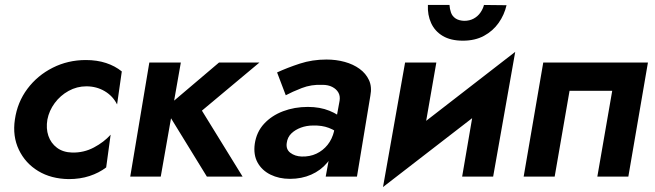

<svg xmlns="http://www.w3.org/2000/svg" viewBox="-20 -712 2640 774"><path d="M171 -230Q178 -266 200.5 -296.5Q223 -327 256.5 -345.5Q290 -364 328 -364Q369 -364 402 -344.5Q435 -325 452 -291L471 -424Q444 -446 407.5 -458Q371 -470 326 -470Q254 -470 192.5 -439Q131 -408 90.5 -354Q50 -300 40 -230Q30 -163 56 -108.5Q82 -54 134 -22.5Q186 9 257 10Q303 10 341 -2.5Q379 -15 408 -37L426 -169Q399 -139 358.5 -117.5Q318 -96 271 -97Q234 -98 209.5 -116.5Q185 -135 175 -164.5Q165 -194 171 -230Z M582 -460 505 0H628L709 -460ZM863 -460 645 -275 814 0H958L794 -266L1026 -460Z M1136 -136Q1139 -159 1154.5 -174Q1170 -189 1193 -197.5Q1216 -206 1242 -206Q1278 -207 1305.5 -196.5Q1333 -186 1359 -165L1367 -228Q1346 -250 1308 -265.5Q1270 -281 1221 -281Q1167 -281 1121 -263.5Q1075 -246 1044.5 -213Q1014 -180 1007 -132Q1001 -88 1018.5 -56.5Q1036 -25 1070.5 -8Q1105 9 1149 9Q1196 9 1234.5 -8Q1273 -25 1299 -56Q1325 -87 1334 -129L1327 -184Q1319 -151 1300.5 -128Q1282 -105 1255.5 -92.5Q1229 -80 1196 -81Q1169 -82 1150.5 -96Q1132 -110 1136 -136ZM1132 -328Q1158 -342 1196.5 -357Q1235 -372 1280 -370Q1303 -370 1319.5 -361.5Q1336 -353 1344 -339Q1352 -325 1349 -306L1293 0H1419L1473 -326Q1480 -362 1467.5 -389Q1455 -416 1429.5 -434.5Q1404 -453 1369.5 -462.5Q1335 -472 1296 -472Q1239 -472 1188.5 -455.5Q1138 -439 1097 -420Z M2021 -342 2057 -503 1560 -118 1524 42ZM1739 -460H1613L1524 42L1675 -93ZM2057 -503 1906 -368 1843 0H1968ZM1705 -692Q1703 -652 1718 -619Q1733 -586 1765 -567Q1797 -548 1846 -548Q1895 -548 1931 -567.5Q1967 -587 1990 -619.5Q2013 -652 2022 -691L1931 -692Q1927 -676 1916.5 -661Q1906 -646 1889.5 -637Q1873 -628 1851 -628Q1829 -629 1816 -638Q1803 -647 1798 -661.5Q1793 -676 1792 -692Z M2592 -460H2170L2091 0H2216L2276 -346H2448L2388 0H2513Z"/></svg>

Font: Jost SemiBold
Style: Italic
Weight: 600
Italic angle: -5°
Version: Version 3.710